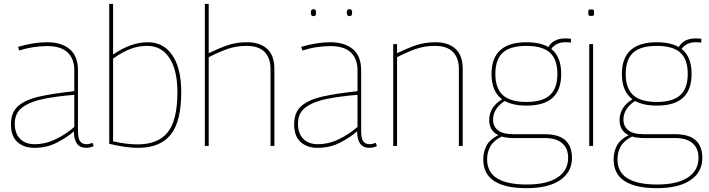

<svg xmlns="http://www.w3.org/2000/svg" viewBox="-20 -760 3692 1000"><path d="M37 -112Q37 -176 76 -209Q115 -242 188.5 -258Q262 -274 367 -285V-394Q367 -454 332 -487Q297 -520 226 -520Q195 -520 158.5 -515Q122 -510 80 -497L74 -516Q155 -540 225 -540Q300 -540 343 -504Q386 -468 386 -394V-78Q386 -38 397.5 -23.5Q409 -9 430 -9Q445 -9 462 -16L468 1Q457 6 447.5 8Q438 10 429 10Q365 10 365 -76Q330 -45 277 -17.5Q224 10 159 10Q104 10 70.5 -20.5Q37 -51 37 -112ZM57 -117Q57 -64 85 -36.5Q113 -9 160 -9Q216 -9 270 -35Q324 -61 367 -99V-266Q278 -259 208 -245Q138 -231 97.5 -201.5Q57 -172 57 -117Z M549 -11V-740H569V-476Q662 -540 750 -540Q832 -540 878 -472Q924 -404 924 -280Q924 -127 869 -58.5Q814 10 699 10Q637 10 549 -11ZM569 -24Q609 -15 639.5 -11.5Q670 -8 696 -8Q803 -8 853.5 -71Q904 -134 904 -280Q904 -395 862.5 -458Q821 -521 747 -521Q702 -521 661.5 -506Q621 -491 569 -455Z M1047 0V-740H1067V-483Q1116 -507 1163 -523.5Q1210 -540 1267 -540Q1334 -540 1371.5 -505.5Q1409 -471 1409 -401V0H1389V-401Q1389 -457 1358.5 -489Q1328 -521 1263 -521Q1210 -521 1163.5 -504.5Q1117 -488 1067 -462V0Z M1512 -112Q1512 -176 1551 -209Q1590 -242 1663.5 -258Q1737 -274 1842 -285V-394Q1842 -454 1807 -487Q1772 -520 1701 -520Q1670 -520 1633.5 -515Q1597 -510 1555 -497L1549 -516Q1630 -540 1700 -540Q1775 -540 1818 -504Q1861 -468 1861 -394V-78Q1861 -38 1872.5 -23.5Q1884 -9 1905 -9Q1920 -9 1937 -16L1943 1Q1932 6 1922.5 8Q1913 10 1904 10Q1840 10 1840 -76Q1805 -45 1752 -17.5Q1699 10 1634 10Q1579 10 1545.5 -20.5Q1512 -51 1512 -112ZM1532 -117Q1532 -64 1560 -36.5Q1588 -9 1635 -9Q1691 -9 1745 -35Q1799 -61 1842 -99V-266Q1753 -259 1683 -245Q1613 -231 1572.5 -201.5Q1532 -172 1532 -117ZM1801 -676Q1792 -676 1789 -681.5Q1786 -687 1786 -694Q1786 -702 1789 -707Q1792 -712 1801 -712Q1809 -712 1811.5 -707Q1814 -702 1814 -694Q1814 -687 1811.5 -681.5Q1809 -676 1801 -676ZM1613 -676Q1604 -676 1601.5 -681.5Q1599 -687 1599 -694Q1599 -702 1601.5 -707Q1604 -712 1613 -712Q1622 -712 1624 -707Q1626 -702 1626 -694Q1626 -687 1624 -681.5Q1622 -676 1613 -676Z M2028 0V-530H2048V-483Q2097 -507 2144 -523.5Q2191 -540 2248 -540Q2315 -540 2352.5 -505.5Q2390 -471 2390 -401V0H2370V-401Q2370 -457 2339.5 -489Q2309 -521 2244 -521Q2191 -521 2144.5 -504.5Q2098 -488 2048 -462V0Z M2722 -210Q2652 -210 2609 -234Q2580 -216 2564 -191.5Q2548 -167 2548 -137Q2548 -102 2573.5 -81.5Q2599 -61 2656 -61H2818Q2959 -61 2959 63Q2959 136 2897.5 178Q2836 220 2723 220Q2611 220 2554 183Q2497 146 2497 70Q2497 31 2514 -1.5Q2531 -34 2575 -56Q2528 -79 2528 -135Q2528 -202 2595 -243Q2540 -283 2540 -375Q2540 -540 2722 -540Q2793 -540 2836 -515Q2862 -560 2925 -560Q2939 -560 2954 -558L2953 -538Q2942 -540 2925 -540Q2876 -540 2851 -505Q2903 -465 2903 -375Q2903 -292 2858.5 -251Q2814 -210 2722 -210ZM2722 -229Q2805 -229 2844 -264.5Q2883 -300 2883 -375Q2883 -451 2844 -486Q2805 -521 2722 -521Q2638 -521 2599 -486Q2560 -451 2560 -375Q2560 -300 2599 -264.5Q2638 -229 2722 -229ZM2517 69Q2517 137 2569.5 169Q2622 201 2723 201Q2828 201 2883.5 164.5Q2939 128 2939 62Q2939 12 2907.5 -14.5Q2876 -41 2818 -41H2655Q2619 -41 2593 -49Q2551 -28 2534 2.5Q2517 33 2517 69Z M3059 -677Q3049 -677 3046.5 -679.5Q3044 -682 3044 -694Q3044 -706 3046 -708.5Q3048 -711 3059 -711Q3070 -711 3072 -708.5Q3074 -706 3074 -694Q3074 -682 3072 -679.5Q3070 -677 3059 -677ZM3049 0V-530H3069V0Z M3401 -210Q3331 -210 3288 -234Q3259 -216 3243 -191.5Q3227 -167 3227 -137Q3227 -102 3252.5 -81.5Q3278 -61 3335 -61H3497Q3638 -61 3638 63Q3638 136 3576.5 178Q3515 220 3402 220Q3290 220 3233 183Q3176 146 3176 70Q3176 31 3193 -1.5Q3210 -34 3254 -56Q3207 -79 3207 -135Q3207 -202 3274 -243Q3219 -283 3219 -375Q3219 -540 3401 -540Q3472 -540 3515 -515Q3541 -560 3604 -560Q3618 -560 3633 -558L3632 -538Q3621 -540 3604 -540Q3555 -540 3530 -505Q3582 -465 3582 -375Q3582 -292 3537.5 -251Q3493 -210 3401 -210ZM3401 -229Q3484 -229 3523 -264.5Q3562 -300 3562 -375Q3562 -451 3523 -486Q3484 -521 3401 -521Q3317 -521 3278 -486Q3239 -451 3239 -375Q3239 -300 3278 -264.5Q3317 -229 3401 -229ZM3196 69Q3196 137 3248.5 169Q3301 201 3402 201Q3507 201 3562.5 164.5Q3618 128 3618 62Q3618 12 3586.5 -14.5Q3555 -41 3497 -41H3334Q3298 -41 3272 -49Q3230 -28 3213 2.5Q3196 33 3196 69Z"/></svg>

Font: Georama Thin
Style: Regular
Weight: 100
Designer: Jean-Baptiste Levee
Foundry: Production Type
Version: Version 1.000